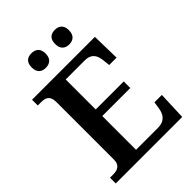

<svg xmlns="http://www.w3.org/2000/svg" viewBox="-258 -1036 1158 1158"><g transform="rotate(-45 321.0 -457.5)"><path d="M427 -791C458 -791 486 -807 486 -853C486 -900 458 -915 427 -915C395 -915 368 -900 368 -853C368 -807 395 -791 427 -791ZM227 -791C259 -791 287 -807 287 -853C287 -900 259 -915 227 -915C195 -915 168 -900 168 -853C168 -807 195 -791 227 -791ZM32 0H599L606 -181H543L536 -135C529 -91 506 -57 450 -57H262V-345H501V-401H262V-657H424C479 -657 499 -626 504 -579L509 -533H572L568 -714H32V-665H58C95 -665 126 -657 126 -600V-109C126 -62 96 -49 59 -49H32Z"/></g></svg>

Font: Noto Serif Lao SemiBold
Style: Regular
Weight: 600
Designer: Monotype Design Team
Foundry: Monotype Imaging Inc.
Version: Version 2.003